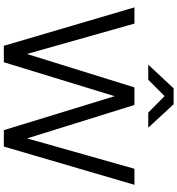

<svg xmlns="http://www.w3.org/2000/svg" viewBox="19 -970 950 1029"><g transform="rotate(90 494.5 -455.0)"><path d="M225 0 19 -700H106L284 -70H252L448 -700H542L738 -71H706L884 -700H970L765 0H677L483 -633H507L313 0ZM326 -774 453 -910H538L664 -774H583L471 -885H518L407 -774Z"/></g></svg>

Font: SUSE
Style: Regular
Weight: 400
Designer: Rene Bieder
Foundry: SUSE
Version: Version 1.000